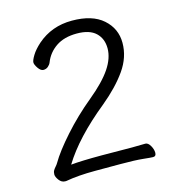

<svg xmlns="http://www.w3.org/2000/svg" viewBox="-107 -803 814 897"><g transform="rotate(-15 300.0 -354.5)"><path d="M368 -7H245Q164 -7 103 4H98Q81 4 69 -12Q57 -28 57 -40Q57 -52 62 -60Q67 -68 73 -74.5Q79 -81 83 -88Q112 -138 174 -207.5Q236 -277 309.5 -337.5Q383 -398 416.5 -448Q450 -498 450 -545Q450 -592 420 -620.5Q390 -649 328.5 -649Q267 -649 227.5 -622Q188 -595 171 -551Q167 -541 157.5 -533Q148 -525 135 -525Q122 -525 110 -542.5Q98 -560 98 -570.5Q98 -581 112 -604Q126 -627 154 -652Q224 -713 322 -713Q420 -713 472 -667Q524 -621 524 -552Q524 -483 480.5 -421Q437 -359 362 -297Q214 -177 145 -64Q195 -69 294 -69L440 -68L505 -69Q518 -69 528.5 -51Q539 -33 539 -16Q539 1 524 1Q514 1 476.5 -3Q439 -7 368 -7Z"/></g></svg>

Font: ToneOZ-Pinyin-WenKai-Regular
Style: Regular
Weight: 400
Designer: Fontworks Inc.
Foundry: ToneOZ
Version: Version 0.240331